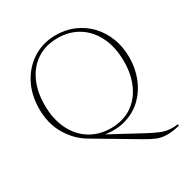

<svg xmlns="http://www.w3.org/2000/svg" viewBox="-196 -835 1137 1185"><g transform="rotate(-30 372.0 -242.0)"><path d="M507.5 143.5 218 -28Q143.5 -72 96.8 -151.2Q50 -230.5 50 -334.5Q50 -434.5 90.8 -512.5Q131.5 -590.5 202.8 -635.2Q274 -680 365 -680Q435 -680 494.2 -654.5Q553.5 -629 597.8 -582.5Q642 -536 666.5 -473Q691 -410 691 -335.5Q691 -258.5 665.2 -191.8Q639.5 -125 591.2 -77Q543 -29 475.2 -6.8Q407.5 15.5 323.5 3L546 123Q588.5 145.5 618.5 158.2Q648.5 171 677.2 174.5Q706 178 744.5 173.5V184Q723 190 699.2 193.2Q675.5 196.5 656.5 196.5Q617 196.5 585.5 183.8Q554 171 507.5 143.5ZM374.5 -11.5Q462 -11.5 523.5 -52.5Q585 -93.5 617.5 -165.5Q650 -237.5 650 -329.5Q650 -431.5 613.5 -505.2Q577 -579 513 -618.8Q449 -658.5 366.5 -658.5Q279.5 -658.5 217.8 -617.5Q156 -576.5 123.5 -504.8Q91 -433 91 -340.5Q91 -238.5 127.5 -164.8Q164 -91 228 -51.2Q292 -11.5 374.5 -11.5Z"/></g></svg>

Font: Newsreader Text ExtraLight
Style: Regular
Weight: 275
Designer: Hugues Gentile
Foundry: Production Type
Version: Version 1.001